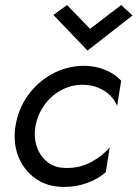

<svg xmlns="http://www.w3.org/2000/svg" viewBox="-20 -730 544 759"><path d="M336 -616 459 -710 504 -669 326 -530 191 -671 245 -710ZM120 -230Q113 -188 125.5 -150.5Q138 -113 167.5 -89.5Q197 -66 242 -66Q296 -65 341.5 -90Q387 -115 414 -148L398 -49Q367 -22 324 -6.5Q281 9 234 9Q167 9 120.5 -24Q74 -57 52.5 -111.5Q31 -166 41 -230Q51 -297 89 -351Q127 -405 185 -437Q243 -469 311 -470Q355 -470 394 -454.5Q433 -439 459 -411L443 -311Q428 -349 390.5 -372Q353 -395 304 -395Q258 -394 219 -372Q180 -350 154 -312.5Q128 -275 120 -230Z"/></svg>

Font: Jost*
Style: Italic
Weight: 400
Italic angle: -10°
Version: Version 3.7